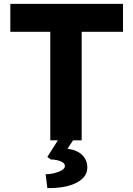

<svg xmlns="http://www.w3.org/2000/svg" viewBox="-20 -720 684 985"><path d="M238 0V-557H33V-700H611V-557H399V0ZM223 245 214 174Q235 174 258 168.5Q281 163 297 153.5Q313 144 313 132Q313 120 301 112.5Q289 105 272 101.5Q255 98 240 98L223 85L292 -24H371L326 43Q377 50 402.5 76Q428 102 428 139Q428 169 409 190Q390 211 359.5 223.5Q329 236 293 241Q257 246 223 245Z"/></svg>

Font: Readex Pro bold
Style: Bold
Weight: 700
Designer: Bonnie Shaver-Troup, Thomas Jockin
Foundry: Lexend
Version: Version 1.200; ttfautohint (v1.8.3)